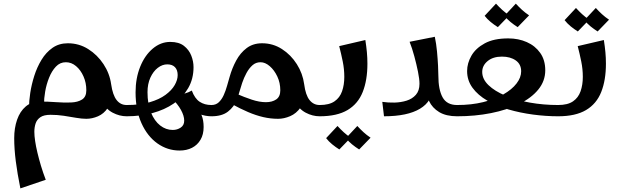

<svg xmlns="http://www.w3.org/2000/svg" viewBox="-20 -645 3436 1065"><path d="M93 400Q76.2 317 67.5 248.8Q58.8 180.5 58.8 121.2Q58.8 65.2 74.8 19Q90.8 -27.2 122.9 -54.5Q155 -81.8 201.2 -81.8Q244.8 -81.8 290 -78.4Q335.2 -75 373.5 -76.5Q411.8 -78 435.2 -93Q458.8 -108 458.8 -144.2Q458.8 -185.8 443.2 -221Q427.8 -256.2 402.1 -278Q376.5 -299.8 345.2 -299.8Q312.8 -299.8 289.9 -275.4Q267 -251 252.1 -213.6Q237.2 -176.2 230.6 -137.2Q224 -98.2 224 -68.5L140.8 -47.5Q140.8 -83 147.8 -129.4Q154.8 -175.8 170 -223.9Q185.2 -272 210.2 -313.2Q235.2 -354.5 271.4 -379.8Q307.5 -405 356.2 -405Q418 -405 469.1 -372.9Q520.2 -340.8 554.2 -289.1Q588.2 -237.5 596.5 -177.8Q598.5 -167.8 599.2 -157.8Q600 -147.8 600 -136.8Q600 -79.2 578 -46.5Q556 -13.8 523.4 0.1Q490.8 14 458.8 14Q434 14 401.9 8.4Q369.8 2.8 333.8 -2.8Q297.8 -8.2 260 -8.2Q223 -8.2 203.6 5.4Q184.2 19 177.4 40.2Q170.5 61.5 170.5 86Q170.5 108 174.9 137.4Q179.2 166.8 187.5 201.5Q195.8 236.2 207.2 274.6Q218.8 313 233.8 352.2ZM682.5 0Q643 0 605.1 -19.9Q567.2 -39.8 543.1 -84Q519 -128.2 519 -202L596.5 -177.8Q605.2 -117.5 626.9 -90Q648.5 -62.5 682.5 -62.5L702.5 -31.2Z M976.5 190Q908.8 190 853.1 150.5Q797.5 111 764.8 38.5Q732 -34 732 -133Q732 -211.2 757.6 -274.8Q783.2 -338.2 827.4 -375.4Q871.5 -412.5 924.5 -412.5Q972.5 -412.5 1000.5 -390.5Q1028.5 -368.5 1041 -336.5Q1053.5 -304.5 1053.5 -272.5Q1053.5 -207.5 1024.1 -156.6Q994.8 -105.8 943.8 -70.8Q892.8 -35.8 825.9 -17.9Q759 0 683 0V-62.5Q757.2 -62.5 810.5 -78Q863.8 -93.5 898.1 -118.9Q932.5 -144.2 949 -173.1Q965.5 -202 965.5 -228.5Q965.5 -256.8 950.6 -272.4Q935.8 -288 908 -288Q880.2 -288 855.1 -268.6Q830 -249.2 814.1 -214.4Q798.2 -179.5 798.2 -134Q798.2 -67.2 817.5 -20.5Q836.8 26.2 868.5 51Q900.2 75.8 938.2 75.8Q962.8 75.8 982.2 62.9Q1001.8 50 1001.8 24.2Q1001.8 -2.5 983.8 -35.2Q965.8 -68 932 -100.5L1041.5 -139.2L1050 -83.5Q1059 -70.5 1073.1 -51.2Q1087.2 -32 1098.4 -5.2Q1109.5 21.5 1109.5 59.5Q1109.5 101 1092.2 130.2Q1075 159.5 1045.1 174.8Q1015.2 190 976.5 190ZM1152.2 0Q1119.8 0 1085 -12.8Q1050.2 -25.5 1025.5 -51.9Q1000.8 -78.2 998 -119.2L1043.8 -142.8Q1060.5 -98.2 1087.6 -80.4Q1114.8 -62.5 1152.2 -62.5L1173 -31.2Z M1522.5 14Q1481 14 1440.1 4.5Q1399.2 -5 1356.2 -23.4Q1313.2 -41.8 1264.5 -68.5L1289.5 -125.8Q1335.2 -106 1377.1 -92.1Q1419 -78.2 1455.2 -78.2Q1489.5 -78.2 1512.1 -93.5Q1534.8 -108.8 1534.8 -144.2Q1534.8 -185.8 1518.1 -221Q1501.5 -256.2 1476.2 -278Q1451 -299.8 1425 -299.8Q1399 -299.8 1380.1 -282.8Q1361.2 -265.8 1347.1 -239.8Q1333 -213.8 1323.2 -184.8Q1313.5 -155.8 1306.6 -130.8Q1299.8 -105.8 1294 -91.8Q1278 -52 1244.6 -26Q1211.2 0 1153 0V-62.5Q1177.5 -62.5 1193.8 -77.9Q1210 -93.2 1221 -117.6Q1232 -142 1239.4 -168.8Q1246.8 -195.5 1253.5 -218Q1267.2 -266.8 1290.1 -309.2Q1313 -351.8 1348.4 -378.4Q1383.8 -405 1433.8 -405Q1494 -405 1543.9 -372.9Q1593.8 -340.8 1626.5 -289.1Q1659.2 -237.5 1667.2 -177.8Q1669.2 -167.8 1669.9 -157.4Q1670.5 -147 1670.5 -136.8Q1670.5 -81.5 1647 -48.4Q1623.5 -15.2 1589.4 -0.6Q1555.2 14 1522.5 14ZM1753 0Q1713.5 0 1675.8 -19.9Q1638 -39.8 1613.9 -84Q1589.8 -128.2 1589.8 -202L1667.2 -177.8Q1675 -117.5 1697 -90Q1719 -62.5 1753 -62.5L1773 -31.2Z M1753 0V-62.5Q1806 -62.5 1835.5 -82.9Q1865 -103.2 1877.4 -138.8Q1889.8 -174.2 1889.8 -218.8Q1889.8 -261.5 1881.1 -304.1Q1872.5 -346.8 1861.5 -389.2L2006.5 -423Q2012.2 -386.5 2015.1 -355.5Q2018 -324.5 2018 -291.8Q2018 -200.5 1992 -134.9Q1966 -69.2 1907.8 -34.6Q1849.5 0 1753 0ZM1862.2 184Q1841.8 171.2 1822.4 155.4Q1803 139.5 1789 121.2L1852 53.8Q1869 72.2 1886.2 88.1Q1903.5 104 1925.5 118.8ZM1972.2 184Q1951.8 171.2 1932.4 155.4Q1913 139.5 1899 121.2L1962 53.8Q1979 72.2 1996.2 88.1Q2013.5 104 2035.5 118.8Z M2110 0 2100.5 -80Q2132.5 -75.2 2168 -76Q2203.5 -76.8 2235.1 -86.6Q2266.8 -96.5 2286.8 -119.2Q2306.8 -142 2306.8 -180.2Q2306.8 -206 2298.5 -247.2Q2290.2 -288.5 2278.1 -333.1Q2266 -377.8 2252 -413.2L2391.8 -441Q2400 -402.8 2404 -359.5Q2408 -316.2 2409.8 -280.2Q2411.5 -244.2 2411.5 -226Q2411.5 -147.5 2435.1 -105Q2458.8 -62.5 2515.5 -62.5L2535.5 -31.2L2515.5 0Q2454.8 0 2416.2 -23.2Q2377.8 -46.5 2360 -84.4Q2342.2 -122.2 2342.2 -166.5L2379.5 -161.2Q2379.5 -84 2309.8 -42Q2240 0 2110 0Z M2516 0V-62.5Q2595 -62.5 2660 -78.5Q2725 -94.5 2772.2 -121.5Q2819.5 -148.5 2845.1 -181.8Q2870.8 -215 2870.8 -249.5Q2870.8 -288.8 2840.8 -309.9Q2810.8 -331 2764.2 -331Q2714.8 -331 2684.8 -306.2Q2654.8 -281.5 2654.8 -246Q2654.8 -206.2 2689.5 -172.8Q2724.2 -139.2 2783.8 -114.4Q2843.2 -89.5 2918.6 -76Q2994 -62.5 3076 -62.5L3096 -31.2L3076 0Q3008 0 2936.6 -9.5Q2865.2 -19 2799.9 -38Q2734.5 -57 2682.8 -87Q2631 -117 2601 -158Q2571 -199 2571 -251Q2571 -294 2594.6 -335.5Q2618.2 -377 2668.6 -404.5Q2719 -432 2799.2 -432Q2855.8 -432 2902.1 -411.5Q2948.5 -391 2976.5 -351.5Q3004.5 -312 3004.5 -255Q3004.5 -195.8 2966 -148.5Q2927.5 -101.2 2859.5 -68.1Q2791.5 -35 2703.4 -17.5Q2615.2 0 2516 0ZM2741.5 -494.5Q2721 -507.2 2701.6 -523.2Q2682.2 -539.2 2668.2 -557.2L2731.2 -624.8Q2748.2 -606.2 2765.5 -590.4Q2782.8 -574.5 2804.8 -559.8ZM2851.5 -494.5Q2831 -507.2 2811.6 -523.2Q2792.2 -539.2 2778.2 -557.2L2841.2 -624.8Q2858.2 -606.2 2875.5 -590.4Q2892.8 -574.5 2914.8 -559.8Z M3076 0V-62.5Q3129 -62.5 3158.5 -82.9Q3188 -103.2 3200.4 -138.8Q3212.8 -174.2 3212.8 -218.8Q3212.8 -261.5 3204.1 -304.1Q3195.5 -346.8 3184.5 -389.2L3329.5 -423Q3335.2 -386.5 3338.1 -355.5Q3341 -324.5 3341 -291.8Q3341 -200.5 3315 -134.9Q3289 -69.2 3230.8 -34.6Q3172.5 0 3076 0ZM3185 -470.5Q3164.5 -483.2 3145.1 -499.2Q3125.8 -515.2 3111.8 -533.2L3174.8 -600.8Q3191.8 -582.2 3209 -566.4Q3226.2 -550.5 3248.2 -535.8ZM3295 -470.5Q3274.5 -483.2 3255.1 -499.2Q3235.8 -515.2 3221.8 -533.2L3284.8 -600.8Q3301.8 -582.2 3319 -566.4Q3336.2 -550.5 3358.2 -535.8Z"/></svg>

Font: Marhey Light
Style: Regular
Weight: 300
Designer: Nur Syamsi & Bustanul Arifin
Foundry: Namelatype
Version: Version 1.000